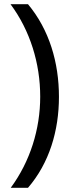

<svg xmlns="http://www.w3.org/2000/svg" viewBox="-20 -734 340 912"><path d="M260 -274C260 -437 214 -593 113 -714H30C123 -589 171 -433 171 -275C171 -120 123 33 31 158H113C214 41 260 -113 260 -274Z"/></svg>

Font: Noto Sans Inscriptional Parthian
Style: Regular
Weight: 400
Designer: Monotype Design Team
Foundry: Monotype Imaging Inc.
Version: Version 2.003